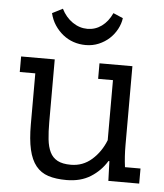

<svg xmlns="http://www.w3.org/2000/svg" viewBox="-52 -766 705 825"><g transform="rotate(5 300.0 -354.0)"><path d="M363 -500H505V-159Q505 -110 511 -65H578V0H445L442 -85H438Q412 -42 369 -15Q326 12 265 12Q219 12 186.5 1.5Q154 -9 133 -35Q112 -61 102 -104.5Q92 -148 92 -213V-433H25V-500H170V-229Q170 -188 173.5 -155.5Q177 -123 188 -100.5Q199 -78 220.5 -66.5Q242 -55 278 -55Q330 -55 368.5 -89Q407 -123 427 -174V-433H363ZM186 -720Q204 -684 234 -663.5Q264 -643 298 -643Q332 -643 359.5 -663Q387 -683 404 -720L446 -702Q443 -678 430.5 -654.5Q418 -631 398.5 -613Q379 -595 353 -584Q327 -573 297 -573Q269 -573 244 -581.5Q219 -590 198.5 -606.5Q178 -623 163 -645.5Q148 -668 141 -697Z"/></g></svg>

Font: PT Mono
Style: Regular
Weight: 400
Monospace: yes
Designer: A.Korolkova, I.Chaeva
Foundry: ParaType Ltd
Version: Version 1.001W OFL